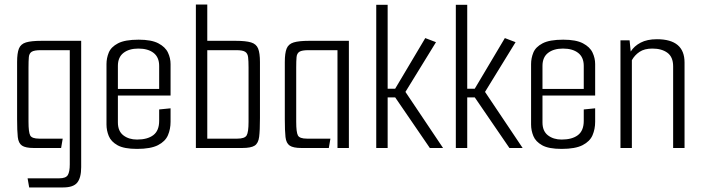

<svg xmlns="http://www.w3.org/2000/svg" viewBox="-20 -649 3076 842"><path d="M108 173 101 133H240Q269 133 277.5 118.5Q286 104 286 72V-429H159Q130 -429 119 -422Q108 -415 106.5 -398.5Q105 -382 105 -353V-115Q105 -69 112.5 -55Q120 -41 152 -41H255L248 0H128Q92 0 76.5 -10.5Q61 -21 58 -48Q55 -75 55 -127V-377Q55 -416 63 -436Q71 -456 94 -463Q117 -470 162 -470H336V84Q336 130 319 151.5Q302 173 257 173Z M581 4Q524 4 495.5 -12Q467 -28 457 -52.5Q447 -77 447 -103V-368Q447 -394 457 -418.5Q467 -443 497.5 -459Q528 -475 588 -475Q644 -475 674.5 -459Q705 -443 716.5 -418.5Q728 -394 728 -368V-230H497V-112Q497 -74 521 -55.5Q545 -37 581 -37Q627 -37 652.5 -56.5Q678 -76 678 -119V-169L728 -174V-115Q728 -83 716.5 -56Q705 -29 673 -12.5Q641 4 581 4ZM497 -360V-259H678V-360Q678 -398 653.5 -417Q629 -436 587 -436Q546 -436 521.5 -417Q497 -398 497 -360Z M839 0V-629H889V-470H1013Q1058 -470 1081 -463Q1104 -456 1112 -436Q1120 -416 1120 -377V-131Q1120 -77 1116.5 -49Q1113 -21 1097 -10.5Q1081 0 1042 0ZM889 -41H1021Q1053 -41 1061.5 -55Q1070 -69 1070 -115V-353Q1070 -382 1068 -398.5Q1066 -415 1055 -422Q1044 -429 1016 -429H889Z M1302 0Q1266 0 1250.5 -10.5Q1235 -21 1232 -48Q1229 -75 1229 -127V-377Q1229 -416 1237 -436Q1245 -456 1268 -463Q1291 -470 1336 -470H1510V0H1460V-429H1333Q1304 -429 1293 -422Q1282 -415 1280.5 -398.5Q1279 -382 1279 -353V-115Q1279 -69 1286.5 -55Q1294 -41 1326 -41H1429L1422 0Z M1630 0V-628H1680V-260H1713L1845 -482L1892 -464L1758 -246L1923 0H1865L1713 -222H1680V0Z M1979 0V-628H2029V-260H2062L2194 -482L2241 -464L2107 -246L2272 0H2214L2062 -222H2029V0Z M2443 4Q2386 4 2357.5 -12Q2329 -28 2319 -52.5Q2309 -77 2309 -103V-368Q2309 -394 2319 -418.5Q2329 -443 2359.5 -459Q2390 -475 2450 -475Q2506 -475 2536.5 -459Q2567 -443 2578.5 -418.5Q2590 -394 2590 -368V-230H2359V-112Q2359 -74 2383 -55.5Q2407 -37 2443 -37Q2489 -37 2514.5 -56.5Q2540 -76 2540 -119V-169L2590 -174V-115Q2590 -83 2578.5 -56Q2567 -29 2535 -12.5Q2503 4 2443 4ZM2359 -360V-259H2540V-360Q2540 -398 2515.5 -417Q2491 -436 2449 -436Q2408 -436 2383.5 -417Q2359 -398 2359 -360Z M2701 -472H2741L2746 -423Q2761 -447 2789.5 -462Q2818 -477 2861 -477Q2982 -477 2982 -375V0H2932V-358Q2932 -399 2907 -417.5Q2882 -436 2841 -436Q2806 -436 2784.5 -421.5Q2763 -407 2751 -385V0H2701Z"/></svg>

Font: Smooch Sans
Style: Regular
Weight: 400
Designer: Robert E. Leuschke
Foundry: Robert E. Leuschke
Version: Version 1.010; ttfautohint (v1.8.3)